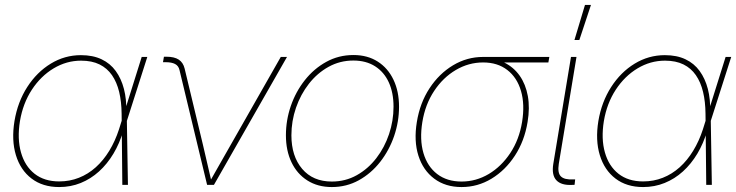

<svg xmlns="http://www.w3.org/2000/svg" viewBox="-20 -755 3006 784"><path d="M221.7 8.8Q154.3 8.8 108.9 -25.9Q63.5 -60.5 44.9 -121.6Q26.4 -182.6 39.1 -260.7Q52.2 -338.9 91.3 -399.7Q130.4 -460.4 187.3 -495.1Q244.1 -529.8 310.5 -529.8Q359.4 -529.8 394.8 -512.9Q430.2 -496.1 452.6 -465.1Q475.1 -434.1 486.1 -391.8Q497.1 -349.6 495.6 -297.9H501.5L498 -265.6L502.4 0H479.5L476.6 -291Q476.1 -339.8 466.6 -379.6Q457 -419.4 437.3 -448Q417.5 -476.6 386.5 -491.9Q355.5 -507.3 311 -507.3Q251.5 -507.3 199 -475.8Q146.5 -444.3 110.1 -388.7Q73.7 -333 61.5 -260.7Q49.8 -188.5 65.7 -132.6Q81.5 -76.7 121.3 -45.4Q161.1 -14.2 221.7 -14.2Q264.6 -14.2 302.2 -29.1Q339.8 -43.9 371.1 -72Q402.3 -100.1 426.3 -139.4Q450.2 -178.7 465.8 -226.6L558.6 -522.5H581.5L497.6 -259.8L489.3 -220.7H483.4Q468.3 -169.4 443.1 -127.4Q418 -85.4 384.3 -54.9Q350.6 -24.4 309.6 -7.8Q268.6 8.8 221.7 8.8Z M825.7 0 712.9 -469.2Q709 -486.3 694.8 -493.7Q680.7 -501 657.2 -501H645.5L649.4 -523.4H659.7Q691.9 -523.4 710 -511.5Q728 -499.5 733.9 -475.1L808.6 -164.1Q817.4 -127.4 825.9 -89.6Q834.5 -51.8 843.3 -14.6H837.4Q858.9 -51.8 879.9 -89.4Q900.9 -127 922.4 -164.1L1126.5 -522.5H1151.9L853.5 0Z M1335 8.8Q1277.3 8.8 1235.1 -18.1Q1192.9 -44.9 1170.2 -92.5Q1147.5 -140.1 1147.5 -202.6Q1147.5 -264.2 1167.5 -322.3Q1187.5 -380.4 1224.6 -427.5Q1261.7 -474.6 1312.3 -502.4Q1362.8 -530.3 1423.3 -530.3Q1480.5 -530.3 1522.2 -503.7Q1564 -477.1 1586.7 -429.4Q1609.4 -381.8 1609.4 -319.3Q1609.4 -258.3 1589.4 -199.7Q1569.3 -141.1 1532.5 -94Q1495.6 -46.9 1445.3 -19Q1395 8.8 1335 8.8ZM1335 -13.7Q1390.6 -13.7 1436.8 -39.6Q1482.9 -65.4 1516.6 -109.1Q1550.3 -152.8 1568.6 -207.3Q1586.9 -261.7 1586.9 -319.3Q1586.9 -376.5 1567.6 -418.7Q1548.3 -460.9 1511.5 -484.4Q1474.6 -507.8 1422.9 -507.8Q1368.2 -507.8 1321.8 -482.2Q1275.4 -456.5 1241.5 -413.1Q1207.5 -369.6 1188.7 -315.2Q1169.9 -260.7 1169.9 -202.6Q1169.9 -117.2 1213.9 -65.4Q1257.8 -13.7 1335 -13.7Z M1864.7 8.8Q1798.8 8.8 1753.2 -25.4Q1707.5 -59.6 1688.5 -119.4Q1669.4 -179.2 1682.1 -256.8Q1694.8 -335 1733.9 -394.5Q1772.9 -454.1 1829.8 -488.3Q1886.7 -522.5 1952.6 -522.5H2223.1L2219.2 -500H2007.8H1952.6Q1893.6 -500 1841.3 -469.2Q1789.1 -438.5 1752.7 -383.5Q1716.3 -328.6 1704.6 -256.8Q1692.9 -185.1 1709 -130.1Q1725.1 -75.2 1765.1 -44.4Q1805.2 -13.7 1864.7 -13.7Q1923.8 -13.7 1975.6 -44.4Q2027.3 -75.2 2063.7 -130.1Q2100.1 -185.1 2111.8 -256.8Q2123.5 -328.6 2107.4 -383.5Q2091.3 -438.5 2051.5 -469.2Q2011.7 -500 1952.6 -500L1951.7 -518.6Q2001 -518.6 2039.3 -499.5Q2077.6 -480.5 2102.1 -445.8Q2126.5 -411.1 2135.3 -363Q2144 -314.9 2134.3 -256.8Q2121.6 -179.2 2082.5 -119.4Q2043.5 -59.6 1987.1 -25.4Q1930.7 8.8 1864.7 8.8Z M2316.4 0Q2272 2.4 2252 -18.8Q2231.9 -40 2239.3 -85.9L2311.5 -522.5H2334L2261.7 -85.9Q2255.9 -48.8 2270.3 -34.7Q2284.7 -20.5 2320.3 -22.5Q2322.8 -22.5 2324.5 -22.5Q2326.2 -22.5 2328.6 -22.5L2326.2 -0.5Q2323.7 0 2321.3 0Q2318.8 0 2316.4 0ZM2325.7 -591.8 2368.7 -734.9H2393.1L2345.7 -591.8Z M2606 8.8Q2538.6 8.8 2493.2 -25.9Q2447.8 -60.5 2429.2 -121.6Q2410.6 -182.6 2423.3 -260.7Q2436.5 -338.9 2475.6 -399.7Q2514.6 -460.4 2571.5 -495.1Q2628.4 -529.8 2694.8 -529.8Q2743.7 -529.8 2779.1 -512.9Q2814.5 -496.1 2836.9 -465.1Q2859.4 -434.1 2870.4 -391.8Q2881.3 -349.6 2879.9 -297.9H2885.7L2882.3 -265.6L2886.7 0H2863.8L2860.8 -291Q2860.4 -339.8 2850.8 -379.6Q2841.3 -419.4 2821.5 -448Q2801.8 -476.6 2770.8 -491.9Q2739.7 -507.3 2695.3 -507.3Q2635.7 -507.3 2583.3 -475.8Q2530.8 -444.3 2494.4 -388.7Q2458 -333 2445.8 -260.7Q2434.1 -188.5 2450 -132.6Q2465.8 -76.7 2505.6 -45.4Q2545.4 -14.2 2606 -14.2Q2648.9 -14.2 2686.5 -29.1Q2724.1 -43.9 2755.4 -72Q2786.6 -100.1 2810.5 -139.4Q2834.5 -178.7 2850.1 -226.6L2942.9 -522.5H2965.8L2881.8 -259.8L2873.5 -220.7H2867.7Q2852.5 -169.4 2827.4 -127.4Q2802.2 -85.4 2768.6 -54.9Q2734.9 -24.4 2693.8 -7.8Q2652.8 8.8 2606 8.8Z"/></svg>

Font: Inter 28pt Thin
Style: Italic
Weight: 250
Italic angle: -9.3988°
Designer: Rasmus Andersson
Foundry: rsms
Version: Version 4.001;git-66647c0bb